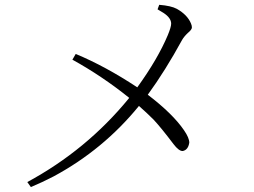

<svg xmlns="http://www.w3.org/2000/svg" viewBox="-20 -756 1040 786"><path d="M625 -717.8 631.8 -736.3Q680.7 -732.4 704.1 -719.7Q747.1 -695.3 761.7 -660.2Q765.6 -651.4 765.6 -643.6Q765.6 -634.8 749 -621.1Q733.4 -606.4 725.6 -592.8Q656.2 -465.8 585 -368.2Q687.5 -290 733.4 -222.7Q754.9 -191.4 754.9 -171.9Q750 -141.6 727.5 -137.7Q711.9 -137.7 690.4 -166Q638.7 -234.4 608.4 -266.6Q580.1 -294.9 548.8 -322.3Q403.3 -143.6 200.2 -34.2Q153.3 -9.8 106.4 9.8L91.8 -10.7Q334 -141.6 506.8 -352.5Q507.8 -354.5 508.8 -355.5Q398.4 -444.3 276.4 -511.7L290 -535.2Q412.1 -484.4 542 -398.4Q626 -514.6 667 -612.3Q680.7 -645.5 680.7 -659.2Q680.7 -682.6 649.4 -703.1Q640.6 -708 625 -717.8Z"/></svg>

Font: GenYoMin JP Light
Style: Regular
Weight: 300
Version: Version 1.001;PS 1;hotconv 16.6.51;makeotf.lib2.5.65220 DEVE